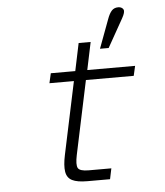

<svg xmlns="http://www.w3.org/2000/svg" viewBox="-54 -812 740 860"><g transform="rotate(-5 316.0 -382.0)"><path d="M304 0Q259 0 236 -11.5Q213 -23 208.5 -51Q204 -79 214 -126L283 -452H173L183 -496H293L319 -620H373L347 -496H562L552 -452H337L267 -121Q258 -78 266 -63Q274 -48 314 -48H416L406 0ZM412 -586 460 -715Q469 -740 480 -752Q491 -764 509 -764Q520 -764 527 -758.5Q534 -753 534 -745Q534 -737 529 -726Q524 -715 514 -698L451 -586Z"/></g></svg>

Font: Atkinson Hyperlegible Mono ExtraLight
Style: Italic
Weight: 200
Italic angle: -12°
Monospace: yes
Designer: Elliott Scott, Megan Eiswerth, Linus Boman, Theodore Petrosky, Letters from Sweden
Foundry: Applied Design Works, Letters from Sweden
Version: Version 2.001